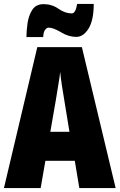

<svg xmlns="http://www.w3.org/2000/svg" viewBox="-20 -953 606 973"><path d="M371 -933Q363 -885 344 -885Q310 -885 276.5 -908.5Q243 -932 201 -932Q162 -932 143.5 -903Q125 -874 119.5 -835Q114 -796 114 -765H199Q200 -792 209 -802.5Q218 -813 226 -813Q250 -813 289 -789.5Q328 -766 366 -766Q403 -766 429 -808.5Q455 -851 455 -933ZM235 -285 263 -446Q269 -486 275.5 -523Q282 -560 285 -589Q288 -558 293.5 -521Q299 -484 306 -444L332 -285ZM566 0 395 -714H169L0 0H186L210 -138H359L382 0Z"/></svg>

Font: Noto Sans Display Condensed Black
Style: Regular
Weight: 900
Width: 3
Designer: Monotype Design team
Foundry: Monotype Imaging Inc.
Version: 1.000